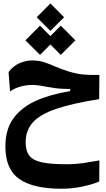

<svg xmlns="http://www.w3.org/2000/svg" viewBox="-20 -788 626 1129"><path d="M340.8 321.8Q176.3 321.8 94 264.9Q11.7 208 11.7 72.8Q11.7 -26.4 58.6 -91.6Q105.5 -156.7 190.9 -195.1Q276.4 -233.4 392.6 -252.4V-264.6Q367.2 -265.1 338.9 -266.4Q310.5 -267.6 268.1 -275.4Q236.3 -281.2 214.1 -284.9Q191.9 -288.6 168.9 -288.6Q134.8 -288.6 99.9 -278.8Q64.9 -269 39.1 -250.5L30.3 -364.3Q59.1 -401.9 96.4 -417.2Q133.8 -432.6 168 -432.6Q209 -432.6 241.7 -421.6Q274.4 -410.6 308.3 -395.5Q342.3 -380.4 387.2 -366.7Q433.1 -353 472.4 -349.6Q511.7 -346.2 564.5 -347.2L563 -205.1Q408.7 -180.7 313.5 -148.9Q218.3 -117.2 174.6 -69.8Q130.9 -22.5 130.9 48.3Q130.9 99.6 152.8 127.7Q174.8 155.8 227.1 166.7Q279.3 177.7 370.1 177.7Q422.4 177.7 469.2 170.9Q516.1 164.1 564.5 155.3L563.5 279.3Q523.4 296.9 463.1 309.3Q402.8 321.8 340.8 321.8ZM337.4 -465.3 276.4 -526.4 215.3 -465.3 129.4 -550.8 215.3 -637.2 276.4 -575.7 337.4 -637.2 423.3 -550.8ZM276.4 -606.4 195.8 -686.5 276.4 -767.6 356.9 -686.5Z"/></svg>

Font: Cascadia Code PL
Style: Bold
Weight: 700
Monospace: yes
Designer: Aaron Bell
Foundry: Saja Typeworks
Version: Version 2404.023; ttfautohint (v1.8.4)